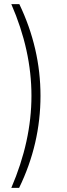

<svg xmlns="http://www.w3.org/2000/svg" viewBox="-20 -732 324 934"><path d="M133 -266Q133 -487 35 -712H74Q177 -497 177 -266Q177 -32 73 182H35Q133 -46 133 -266Z"/></svg>

Font: MuliDisplayVN ExtraLight
Style: Regular
Weight: 200
Designer: Vernon Adams
Foundry: Vernon Adams
Version: Version 2.100